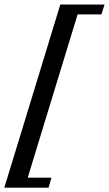

<svg xmlns="http://www.w3.org/2000/svg" viewBox="-40 -720 492 866"><path d="M-20.5 126.5 232 -699.5H431.5L417.5 -655H310L85 81.5H192L179 126.5Z"/></svg>

Font: Newsreader Text
Style: Bold Italic
Weight: 700
Italic angle: -17°
Designer: Hugues Gentile
Foundry: Production Type
Version: Version 1.001